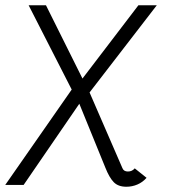

<svg xmlns="http://www.w3.org/2000/svg" viewBox="-33 -704 674 731"><path d="M281 -405 494 -684H564L308 -352L433 -64Q438 -51 454 -51Q470 -51 480 -63L525 -27Q510 -10 490 -1.5Q470 7 448 7Q417 7 400 -10.5Q383 -28 368 -66L269 -309L57 0H-13L240 -363L76 -684H142Z"/></svg>

Font: Bellota
Style: Italic
Weight: 400
Italic angle: -7.5°
Designer: Kemie Guaida
Foundry: Kemie Guaida
Version: Version 4.001